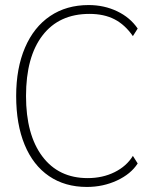

<svg xmlns="http://www.w3.org/2000/svg" viewBox="-20 -730 597 760"><path d="M44 -350Q44 -460 79 -541.5Q114 -623 178.5 -666.5Q243 -710 331 -710Q392 -710 443.5 -685.5Q495 -661 525 -617L506 -587Q475 -632 433.5 -653.5Q392 -675 334 -675Q214 -675 148.5 -590Q83 -505 83 -350Q83 -197 147.5 -111Q212 -25 327 -25Q386 -25 433.5 -48.5Q481 -72 506 -113L525 -83Q498 -41 443 -15.5Q388 10 324 10Q237 10 174 -33Q111 -76 77.5 -157Q44 -238 44 -350Z"/></svg>

Font: Sarabun Thin
Style: Regular
Weight: 250
Designer: Suppakit Chalermlarp | Katatrad Co.,Ltd.
Foundry: Cadson Demak Co.,Ltd.
Version: Version 1.000; ttfautohint (v1.6)